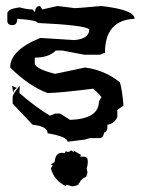

<svg xmlns="http://www.w3.org/2000/svg" viewBox="-20 -473 484 652"><path d="M116.2 -452.6 123.5 -440.9 175.3 -452.6 234.9 -445.3Q243.7 -445.3 323.7 -452.6Q437 -439.9 437 -409.2Q336.4 -404.8 336.4 -293.9L319.3 -287.1H266.6L192.4 -301.3H169.4Q145.5 -277.3 98.1 -277.3V-258.3Q98.1 -239.7 167 -222.2L268.6 -243.7Q335 -235.4 387.2 -193.4Q395 -168 399.4 -114.3L378.4 -99.6V-75.7Q369.1 -53.2 344.7 -49.3V-42Q344.7 -25.9 333.5 -22.9Q330.6 -3.9 317.9 -3.9H284.2L268.6 1L209.5 8.3Q209.5 -8.8 141.6 -20.5Q141.6 -44.4 90.8 -49.3L22.9 -121.1V-143.1Q22.9 -154.3 47.4 -181.6L45.9 -157.2Q101.6 -108.4 149.9 -80.1L167 -87.4H184.1L217.8 -65.9Q315.9 -69.3 315.9 -128.4L324.7 -143.1Q315.9 -155.3 296.4 -171.9Q180.7 -157.2 141.6 -157.2Q79.1 -179.7 14.6 -243.7Q14.6 -303.2 117.2 -344.2L232.9 -336.9Q283.2 -341.3 283.2 -373.5Q267.1 -387.7 107.9 -395Q107.9 -404.3 38.6 -409.2Q38.6 -387.7 22 -387.7Q4.9 -387.7 4.9 -402.3V-428.7Q8.8 -443.8 47.4 -447.8Q71.8 -440.9 90.8 -440.9L99.1 -431.2Q99.1 -452.6 116.2 -452.6ZM21 -181.6 37.1 -174.3 26.9 -166 24.9 -158.2ZM222.2 158.7 204.6 154.3V159.7Q163.1 139.6 152.8 98.6L159.2 87.9L151.9 86.4L165.5 77.1Q168 45.9 190.9 45.9L199.7 46.9L203.6 40.5L210.4 43Q215.3 43 222.2 37.6L230.5 43.9V38.6L256.3 53.7L251 57.1Q251 59.1 261.2 59.1H265.1Q278.3 59.1 278.3 76.2Q278.3 85.4 274.4 100.1L276.9 110.4Q276.9 118.2 272.5 127.4Q255.9 133.3 250 147.9H246.1L248.5 151.9Q237.8 159.7 224.6 159.7Z"/></svg>

Font: Truetypewriter PolyglOTT
Style: Regular
Weight: 400
Designer: Sergey Beatoff a.k.a. Sam_T
Version: Version 3.76